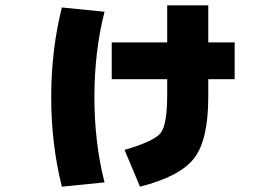

<svg xmlns="http://www.w3.org/2000/svg" viewBox="-20 -644 1040 720"><path d="M860 -347H761V-280Q761 -119 708 -50.5Q655 18 505 56L447 -82Q558 -114 582.5 -145.5Q607 -177 607 -290V-347H399V-485H607V-624H761V-485H860ZM372 40 212 56Q172 -104 172 -280Q172 -456 212 -616L372 -600Q334 -451 334 -280Q334 -109 372 40Z"/></svg>

Font: Mplus 1p Black
Style: Regular
Weight: 900
Version: Version 1.061